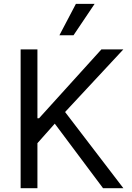

<svg xmlns="http://www.w3.org/2000/svg" viewBox="-20 -986 692 1006"><path d="M88.1 -727.3H176.1V-366.5H184.7L511.4 -727.3H626.4L321 -399.1L626.4 0H519.9L267 -338.1L176.1 -235.8V0H88.1ZM377.8 -965.9H475.9L365.1 -801.1H291.2Z"/></svg>

Font: Interop
Style: Regular
Weight: 400
Designer: Rasmus Andersson, Google, Jang Haemin
Foundry: jhaemin
Version: Version 1.008